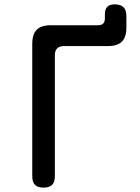

<svg xmlns="http://www.w3.org/2000/svg" viewBox="-20 -845 640 875"><path d="M178 10Q152 10 139.5 -2.5Q127 -15 127 -42V-646Q127 -689 147.5 -709.5Q168 -730 211 -730H427Q442 -730 450 -737.5Q458 -745 458 -761V-780Q458 -803 469 -814Q480 -825 502 -825Q530 -825 543 -812Q556 -799 556 -771V-719Q556 -676 535.5 -655.5Q515 -635 472 -635H272Q251 -635 240.5 -624.5Q230 -614 230 -593V-42Q230 -15 217.5 -2.5Q205 10 178 10Z"/></svg>

Font: Maple Mono NL Medium
Style: Regular
Weight: 500
Monospace: yes
Designer: subframe7536
Version: Version 7.000